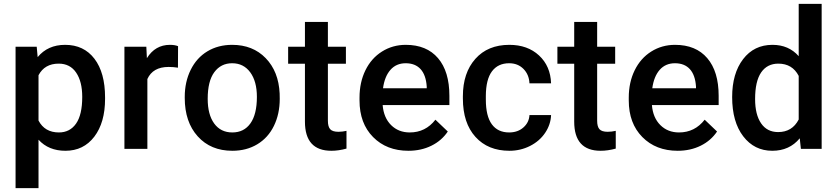

<svg xmlns="http://www.w3.org/2000/svg" viewBox="-20 -770 4332 993"><path d="M523.4 -258.8Q523.4 -136.2 467.8 -63.2Q412.1 9.8 318.4 9.8Q231.4 9.8 179.2 -47.4V203.1H60.5V-528.3H169.9L174.8 -474.6Q227.1 -538.1 316.9 -538.1Q413.6 -538.1 468.5 -466.1Q523.4 -394 523.4 -266.1ZM405.3 -269Q405.3 -348.1 373.8 -394.5Q342.3 -440.9 283.7 -440.9Q210.9 -440.9 179.2 -380.9V-146.5Q211.4 -85 284.7 -85Q341.3 -85 373.3 -130.6Q405.3 -176.3 405.3 -269Z M900.4 -419.9Q877 -423.8 852.1 -423.8Q770.5 -423.8 742.2 -361.3V0H623.5V-528.3H736.8L739.7 -469.2Q782.7 -538.1 858.9 -538.1Q884.3 -538.1 900.9 -531.2Z M935.5 -269Q935.5 -346.7 966.3 -408.9Q997.1 -471.2 1052.7 -504.6Q1108.4 -538.1 1180.7 -538.1Q1287.6 -538.1 1354.2 -469.2Q1420.9 -400.4 1426.3 -286.6L1426.8 -258.8Q1426.8 -180.7 1396.7 -119.1Q1366.7 -57.6 1310.8 -23.9Q1254.9 9.8 1181.6 9.8Q1069.8 9.8 1002.7 -64.7Q935.5 -139.2 935.5 -263.2ZM1054.2 -258.8Q1054.2 -177.2 1087.9 -131.1Q1121.6 -85 1181.6 -85Q1241.7 -85 1275.1 -131.8Q1308.6 -178.7 1308.6 -269Q1308.6 -349.1 1274.2 -396Q1239.7 -442.9 1180.7 -442.9Q1122.6 -442.9 1088.4 -396.7Q1054.2 -350.6 1054.2 -258.8Z M1675.8 -656.7V-528.3H1769V-440.4H1675.8V-145.5Q1675.8 -115.2 1687.7 -101.8Q1699.7 -88.4 1730.5 -88.4Q1751 -88.4 1772 -93.3V-1.5Q1731.4 9.8 1693.8 9.8Q1557.1 9.8 1557.1 -141.1V-440.4H1470.2V-528.3H1557.1V-656.7Z M2092.3 9.8Q1979.5 9.8 1909.4 -61.3Q1839.4 -132.3 1839.4 -250.5V-265.1Q1839.4 -344.2 1869.9 -406.5Q1900.4 -468.8 1955.6 -503.4Q2010.7 -538.1 2078.6 -538.1Q2186.5 -538.1 2245.4 -469.2Q2304.2 -400.4 2304.2 -274.4V-226.6H1959Q1964.4 -161.1 2002.7 -123Q2041 -85 2099.1 -85Q2180.7 -85 2231.9 -150.9L2295.9 -89.8Q2264.2 -42.5 2211.2 -16.4Q2158.2 9.8 2092.3 9.8ZM2078.1 -442.9Q2029.3 -442.9 1999.3 -408.7Q1969.2 -374.5 1960.9 -313.5H2187V-322.3Q2183.1 -381.8 2155.3 -412.4Q2127.4 -442.9 2078.1 -442.9Z M2613.3 -85Q2657.7 -85 2687 -110.8Q2716.3 -136.7 2718.3 -174.8H2830.1Q2828.1 -125.5 2799.3 -82.8Q2770.5 -40 2721.2 -15.1Q2671.9 9.8 2614.7 9.8Q2503.9 9.8 2439 -62Q2374 -133.8 2374 -260.3V-272.5Q2374 -393.1 2438.5 -465.6Q2502.9 -538.1 2614.3 -538.1Q2708.5 -538.1 2767.8 -483.2Q2827.1 -428.2 2830.1 -338.9H2718.3Q2716.3 -384.3 2687.3 -413.6Q2658.2 -442.9 2613.3 -442.9Q2555.7 -442.9 2524.4 -401.1Q2493.2 -359.4 2492.7 -274.4V-255.4Q2492.7 -169.4 2523.7 -127.2Q2554.7 -85 2613.3 -85Z M3068.4 -656.7V-528.3H3161.6V-440.4H3068.4V-145.5Q3068.4 -115.2 3080.3 -101.8Q3092.3 -88.4 3123 -88.4Q3143.6 -88.4 3164.6 -93.3V-1.5Q3124 9.8 3086.4 9.8Q2949.7 9.8 2949.7 -141.1V-440.4H2862.8V-528.3H2949.7V-656.7Z M3484.9 9.8Q3372.1 9.8 3302 -61.3Q3231.9 -132.3 3231.9 -250.5V-265.1Q3231.9 -344.2 3262.5 -406.5Q3293 -468.8 3348.1 -503.4Q3403.3 -538.1 3471.2 -538.1Q3579.1 -538.1 3637.9 -469.2Q3696.8 -400.4 3696.8 -274.4V-226.6H3351.6Q3356.9 -161.1 3395.3 -123Q3433.6 -85 3491.7 -85Q3573.2 -85 3624.5 -150.9L3688.5 -89.8Q3656.7 -42.5 3603.8 -16.4Q3550.8 9.8 3484.9 9.8ZM3470.7 -442.9Q3421.9 -442.9 3391.8 -408.7Q3361.8 -374.5 3353.5 -313.5H3579.6V-322.3Q3575.7 -381.8 3547.9 -412.4Q3520 -442.9 3470.7 -442.9Z M3766.6 -268.1Q3766.6 -390.1 3823.2 -464.1Q3879.9 -538.1 3975.1 -538.1Q4059.1 -538.1 4110.8 -479.5V-750H4229.5V0H4122.1L4116.2 -54.7Q4063 9.8 3974.1 9.8Q3881.3 9.8 3824 -64.9Q3766.6 -139.6 3766.6 -268.1ZM3885.3 -257.8Q3885.3 -177.2 3916.3 -132.1Q3947.3 -86.9 4004.4 -86.9Q4077.1 -86.9 4110.8 -151.9V-377.4Q4078.1 -440.9 4005.4 -440.9Q3947.8 -440.9 3916.5 -395.3Q3885.3 -349.6 3885.3 -257.8Z"/></svg>

Font: RobotoDraft Medium
Style: Regular
Weight: 500
Version: Version 2.001152; 2014